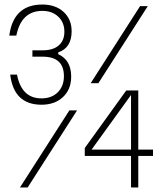

<svg xmlns="http://www.w3.org/2000/svg" viewBox="-20 -827 740 847"><path d="M294 -489Q294 -433 258 -399Q222 -365 163 -365Q41 -365 25 -498H55Q75 -393 163 -393Q208 -393 235 -420Q262 -447 262 -491Q262 -577 168 -577H123V-605H168Q214 -605 239 -626.5Q264 -648 264 -687Q264 -728 237 -753.5Q210 -779 167 -779Q74 -779 52 -670H21Q39 -807 167 -807Q225 -807 260.5 -774.5Q296 -742 296 -689Q296 -616 237 -596V-588Q294 -562 294 -489ZM632 -800 414 -460H380L598 -800ZM590 -428V-167H655V-139H590V0H558V-139H354V-174L537 -428ZM558 -167V-408L384 -167ZM320 -340 102 0H68L286 -340Z"/></svg>

Font: Martian Mono Thin
Style: Regular
Weight: 100
Monospace: yes
Designer: Roman Shamin
Foundry: Evil Martians
Version: Version 1.000; ttfautohint (v1.8.4.7-5d5b)